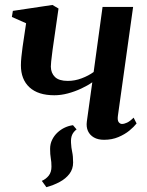

<svg xmlns="http://www.w3.org/2000/svg" viewBox="-20 -554 596 776"><path d="M275 -48 289.5 -31Q277 -21.5 271.5 -9Q266 3.5 267 23Q268 43.5 271.8 60.5Q275.5 77.5 275.5 103Q275.5 129 260.8 148.5Q246 168 221.5 181.2Q197 194.5 167.5 202.5L149 177Q165.5 170 176.8 156Q188 142 188 119.5Q188 100 185.2 85.2Q182.5 70.5 182.5 47.5Q182.5 27.5 190.8 10.8Q199 -6 212.5 -18.5Q226 -31 242.2 -38.5Q258.5 -46 275 -48ZM216.5 -519.5 192.5 -352.5Q191.5 -343.5 189.8 -330.5Q188 -317.5 186.8 -305.2Q185.5 -293 185.5 -284.5Q186 -258.5 202.2 -242.8Q218.5 -227 254 -227Q282.5 -227 310.2 -237.5Q338 -248 358.5 -263L394.5 -526H518L456.5 -86Q454 -67.5 459.8 -60.2Q465.5 -53 473 -53Q482 -53 493.8 -58.5Q505.5 -64 520 -78.5L532 -55Q521.5 -41.5 503 -26.2Q484.5 -11 458.5 0Q432.5 11 400.5 11Q376 11 359.5 1.5Q343 -8 335.5 -24.5Q328 -41 331 -63L353 -221.5Q334 -208 308.2 -196Q282.5 -184 254.5 -176.5Q226.5 -169 199.5 -169Q134 -169 99.2 -201Q64.5 -233 64.5 -290Q64.5 -305 66.5 -324.5Q68.5 -344 71.2 -363.8Q74 -383.5 76.5 -399.5L85.5 -460L28 -485.5L32 -510L192 -534Z"/></svg>

Font: Merriweather 96pt SemiBold
Style: Italic
Weight: 600
Italic angle: -7.8°
Version: Version 2.101